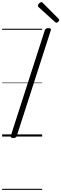

<svg xmlns="http://www.w3.org/2000/svg" viewBox="-20 -1279 574 1799"><path d="M105 14Q90 14 84 9Q78 4 81 -6L400 -996Q404 -1006 411 -1010.5Q418 -1015 433 -1015Q448 -1015 454 -1010.5Q460 -1006 456 -995L137 -5Q134 4 127 9Q120 14 105 14ZM509 -1066Q506 -1066 503 -1068Q500 -1070 495 -1073L343 -1211Q338 -1215 336.5 -1218Q335 -1221 335 -1226Q335 -1232 340.5 -1240Q346 -1248 354 -1253.5Q362 -1259 369 -1259Q373 -1259 376 -1256.5Q379 -1254 383 -1250L529 -1103Q533 -1099 533.5 -1096Q534 -1093 534 -1090Q534 -1084 525.5 -1075Q517 -1066 509 -1066ZM0 490H375V500H0ZM0 -20H375V0H0ZM0 -505H375V-500H0ZM0 -1010H375V-1000H0Z"/></svg>

Font: Playwrite RO Guides
Style: Regular
Weight: 400
Designer: Veronika Burian, José Scaglione
Foundry: TypeTogether
Version: Version 1.003